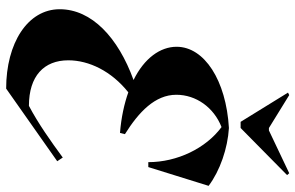

<svg xmlns="http://www.w3.org/2000/svg" viewBox="-188 -758 960 624"><g transform="rotate(90 292.0 -446.0)"><path d="M268 14 504 -152 492 -170C439 -131 381 -90 324 -60C227 -60 176 -109 176 -188C176 -255 211 -328 280 -383C317 -370 361 -360 412 -356L416 -372C344 -417 288 -470 288 -539C288 -603 329 -661 393 -686C462 -635 507 -542 507 -448H523L584 -644C535 -681 462 -706 396 -710C241 -701 132 -630 132 -540C132 -487 169 -435 240 -400C102 -350 10 -264 10 -160C10 -56 120 14 268 14ZM376 -748H396L549 -899L543 -906L404 -840H396L289 -906L281 -902Z"/></g></svg>

Font: Mazius Display Extra Italic
Style: Bold
Weight: 700
Italic angle: -17°
Designer: Alberto Casagrande & Collletttivo
Foundry: Collletttivo
Version: Version 2.000;Glyphs 3.2 (3217)